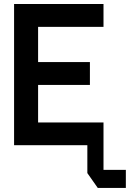

<svg xmlns="http://www.w3.org/2000/svg" viewBox="-20 -720 644 952"><path d="M49.8 0V-700.2H493.2V-586.9H168.9V-412.1H425.8V-298.8H168.9V-112.8H493.2V122.1H604V211.9H464.8L413.1 138.2V0Z"/></svg>

Font: Cakra Normal
Style: Regular
Weight: 400
Designer: Lucia Kollert, Vojtech Kollert
Foundry: OoM Type
Version: Version 1.000;Glyphs 3.1.1 (3148)